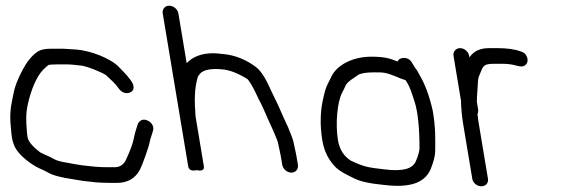

<svg xmlns="http://www.w3.org/2000/svg" viewBox="-20 -652 1996 674"><path d="M160.9 -481C141.9 -481 126.8 -479 115.7 -472.9C105.8 -467.5 95.5 -458.3 84.2 -444.9C65.1 -423.6 35.2 -362.3 29.2 -331.9C23 -300.2 13 -266.8 16.9 -219.1C19 -192.7 20.6 -176.5 21.9 -168.9C23.1 -161.7 25.2 -153.9 27.7 -146.7C36.1 -121.4 60 -97.3 95.5 -73.6C113.7 -61.5 130.6 -56.4 145.2 -48.2C164 -36.6 195.2 -28.5 237.5 -22.6C254.5 -20.2 268.4 -16.6 290.4 -14.9L315.2 -12.1L315.5 -12C333.8 -10.7 350.8 -10 366.8 -10H391.1C429.1 -10 455.3 -26.5 471.4 -56.7C479.2 -71.6 502.1 -134.9 505.5 -153.4C506.9 -160.9 508.5 -166.6 510 -170.3L510.2 -170.7L516.8 -192C518.7 -198 519.1 -205.6 515.4 -213C511.7 -220.3 505.2 -225.3 498.6 -228.6C480.9 -237.5 467.1 -227.9 462.6 -213.1C456.6 -193.6 454.4 -188.7 448.3 -160.1C445 -144.6 435.5 -119.4 420.5 -87.4C411.3 -71.7 398.6 -65 381.9 -65H357.6C342.7 -65 327.5 -65.6 313.6 -66.8L287.6 -69.6C276.2 -70.5 264 -72.1 249.2 -74.7L213.6 -81.1C194.7 -84.5 180.5 -87.3 170.1 -93.4C152.7 -103.7 134.1 -109.7 121.8 -116.8C93.1 -137.9 78.9 -156.7 76.6 -170.7C75.8 -175.5 75.1 -181.6 74.5 -188.9C71.5 -228.3 69.6 -250.8 78.7 -290.6C88.4 -333.1 107.6 -383.6 132.1 -407.8C141.4 -416.9 148.3 -422.7 150.7 -424.2C152.8 -424.7 164.6 -426 182.5 -426H209.6C232.9 -426 236.1 -424.5 264.8 -421.8C285.4 -419.9 344.9 -395.2 353 -387.4C369.2 -371.7 385 -359 396.2 -342.2C407.2 -325.6 425.7 -320.5 440.3 -329.3C452.6 -336.6 449.9 -352 443.6 -363.1L443.2 -363.9L436.5 -373.2C424.7 -390.4 402.4 -410.9 392.2 -422L391.6 -422.7L390.8 -423.3C362.5 -447.6 300.1 -473.8 249 -478L201.5 -481Z M1025.8 -73.5 1020 -107.8 1010.9 -150.8C1009.1 -160.6 1002.9 -177.2 991.5 -204.8L980.3 -229.2C976.2 -237.3 971.8 -247.2 966.2 -260.5C956.4 -284.1 942.6 -310.6 933.6 -329.9C914.7 -372.8 897.9 -402 878.8 -416.4C844.3 -442.6 804.8 -458.3 766.8 -461.9C751.5 -463.4 734.4 -466.5 711.8 -464.4C679.2 -461.2 654.8 -450.2 636.4 -431.4C635.8 -430.7 636 -430.9 635.3 -430.3L606.3 -604.5C603.7 -620.1 588.7 -632 573.8 -632C558 -632 548.9 -618.9 551.3 -604.5L640.6 -68.5C644 -47.8 666.6 -54.1 670.4 -54.8C671.3 -54.6 699.2 -46.8 695.6 -68.5L666.4 -243.9C662.4 -297.1 661.9 -339.9 674.3 -381.8C674.8 -383.4 677.4 -388 682.7 -393.9C694 -406.2 720.4 -413.3 764.8 -408C788.1 -405.2 815.8 -394.7 847.7 -374.9L848.1 -374.7L848.4 -374.5C851.3 -372.6 865.9 -352.7 883.1 -314.6C886.5 -307.1 890.8 -298.4 896.3 -288.2C904.2 -273.4 920.8 -232.3 929.9 -213.8L940.9 -189.2C950.4 -167.6 955.4 -153.8 955.6 -152.2L965.1 -107.2L970.8 -73.5C973.3 -58.5 987.8 -46 1002.8 -46C1017.9 -46 1028.3 -58.5 1025.8 -73.5Z M1411.9 -357.2C1416.9 -349.1 1425.9 -326.2 1436.6 -290.9C1446.8 -257.6 1452.4 -204.5 1452.7 -133C1452.7 -122.2 1448.4 -105.2 1438.9 -84.1C1427.6 -60.2 1395.4 -49.1 1329.6 -57.4C1274.9 -64.2 1262.6 -64.1 1211.4 -88.1C1187.7 -103.3 1172 -126.3 1166.3 -160.2C1156.5 -219.3 1164.9 -296.8 1180.9 -326.3C1185.4 -334.6 1189.3 -342.7 1194 -353.5C1204 -368.4 1215.8 -373.8 1237.4 -389C1244.1 -393.7 1262.1 -398 1292.5 -398C1327.3 -398 1332.5 -398.1 1366.6 -384.7C1382.6 -377.7 1394 -373.2 1403.7 -370.6C1404.9 -368.6 1408.5 -362.8 1411.9 -357.2ZM1373.4 -437.1C1349.7 -446 1333.3 -453 1283.3 -453C1216.6 -453 1162.5 -422.7 1144 -384.4L1129.8 -355.9C1124.8 -345.9 1120.6 -332.7 1117.1 -317.2C1104.1 -267.8 1102.3 -214.5 1111.6 -158.5C1117.9 -120.9 1133.9 -88.6 1160 -63.3C1171.9 -51.8 1193.4 -39.9 1226.7 -24.2C1241.7 -17 1261.6 -11.8 1291.5 -7.2L1329.7 -2.6C1416.3 7.7 1469.1 -8.5 1490.9 -56.1C1501.9 -83.2 1507.6 -104.2 1507.7 -121.9C1507.9 -165.6 1509.7 -200 1499.3 -262.5L1499.2 -262.9L1499.1 -263.2C1487.7 -314.2 1472.1 -356.5 1452 -390.4C1447.7 -397.6 1446.3 -403.1 1437.4 -413.9L1426.2 -432C1417.4 -448 1400.1 -451.9 1385.8 -446.2C1381.3 -444.4 1378.5 -442.2 1375.7 -436.2C1375.3 -436.4 1374.1 -436.8 1373.4 -437.1Z M1598.2 -298.9C1598.7 -273.7 1601.3 -244.4 1605.9 -216.6L1638 -24.1C1640.4 -9.8 1654.8 2 1669.8 2C1684.9 2 1695.4 -9.8 1693 -24L1661.1 -215.8C1659.1 -227.6 1657.6 -238.7 1656.5 -249.2L1656.4 -249.5L1656.1 -251.8C1657.8 -254.8 1659.5 -261.5 1658.6 -266.9L1654 -294.4C1653.9 -304.3 1654.6 -319.7 1656.2 -338.8C1658.3 -363.2 1656.6 -374.3 1662.7 -387.4C1675.4 -414.5 1671.6 -428 1711.2 -428H1745.7C1760.4 -428 1774.1 -426.4 1786.8 -423.2C1800.7 -419.7 1811.5 -416.2 1820.9 -421.3C1834.6 -428.8 1834.7 -446.2 1826.7 -458.3C1822.6 -464.4 1818.5 -468.5 1807.3 -471.7C1787.6 -479.2 1759.7 -483 1725.3 -483H1696.1C1666.4 -483 1643.1 -472.8 1629.1 -452C1628.6 -451.3 1628.5 -451.1 1628 -450.3L1627.1 -455.5C1624.6 -470.5 1610.1 -483 1595.1 -483C1580 -483 1569.6 -470.5 1572.1 -455.5Z"/></svg>

Font: MewTooHand
Style: BdLta
Weight: 400
Designer: Mew Too, Robert Jablonski
Version: Version 0.77